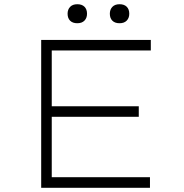

<svg xmlns="http://www.w3.org/2000/svg" viewBox="-20 -889 872 909"><path d="M175 0V-700H694V-650H225V-50H690V0ZM201 -336V-386H637V-336ZM546 -779Q524 -779 512 -791Q500 -803 500 -824Q500 -844 512 -856.5Q524 -869 546 -869Q568 -869 580 -857Q592 -845 592 -824Q592 -804 580 -791.5Q568 -779 546 -779ZM346 -779Q324 -779 312 -791Q300 -803 300 -824Q300 -844 312 -856.5Q324 -869 346 -869Q368 -869 380 -857Q392 -845 392 -824Q392 -804 380 -791.5Q368 -779 346 -779Z"/></svg>

Font: Lexend Tera ExtraLight
Style: Regular
Weight: 250
Designer: Bonnie Shaver-Troup, Thomas Jockin
Foundry: Lexend
Version: Version 1.007